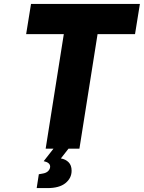

<svg xmlns="http://www.w3.org/2000/svg" viewBox="-20 -762 737 984"><path d="M697 -742 672 -587H480L387 0H331L292 50Q316 54 331.5 69.5Q347 85 347 113Q347 151 315.5 176.5Q284 202 223 202H168L179 131L196 128Q217 125 227 114.5Q237 104 237 92Q237 71 204 64L254 0H214L307 -587H114L139 -742Z"/></svg>

Font: Exo ExtraBold
Style: Italic
Weight: 800
Italic angle: -9°
Designer: Natanael Gama
Foundry: Natanael Gama
Version: Version 1.500; ttfautohint (v1.6)